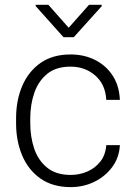

<svg xmlns="http://www.w3.org/2000/svg" viewBox="-20 -763 556 793"><path d="M272 -40.5Q308.6 -40.5 341.1 -54.7Q373.5 -68.8 394.8 -96.2Q416 -123.5 418.9 -163.6H475.1Q472.7 -113.3 444.3 -74.2Q416 -35.2 370.8 -12.7Q325.7 9.8 272 9.8Q197.8 9.8 147.5 -25.4Q97.2 -60.5 71.8 -120.4Q46.4 -180.2 46.4 -253.9V-274.4Q46.4 -348.6 72 -408.4Q97.7 -468.3 147.7 -503.2Q197.8 -538.1 271.5 -538.1Q328.1 -538.1 373.3 -515.1Q418.5 -492.2 445.6 -450.2Q472.7 -408.2 475.1 -350.6H418.9Q415.5 -414.6 373.3 -451.2Q331.1 -487.8 271.5 -487.8Q211.4 -487.8 174.8 -457.8Q138.2 -427.7 121.6 -379.2Q105 -330.6 105 -274.4V-253.9Q105 -197.8 121.3 -149.2Q137.7 -100.6 174.6 -70.6Q211.4 -40.5 272 -40.5ZM179.7 -743.2 263.7 -648.4 347.7 -743.2H399.9V-737.3L284.7 -609.4H242.2L127.4 -737.8V-743.2Z"/></svg>

Font: Vazirmatn RD FD ExtraLight
Style: Regular
Weight: 200
Designer: Saber Rastikerdar
Foundry: Saber Rastikerdar
Version: Version 33.003